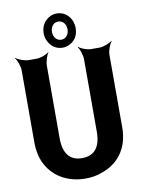

<svg xmlns="http://www.w3.org/2000/svg" viewBox="-101 -1014 818 1094"><g transform="rotate(-10 307.5 -467.5)"><path d="M305 -108C234 -108 198 -154 198 -242V-661C198 -685 210 -722 220 -735L219 -737C208 -725 172 -711 148 -711H102C78 -711 41 -725 28 -737L26 -735C38 -722 52 -685 52 -661V-242C52 -201 59 -164 72 -133C111 -43 196 10 305 10C338 10 370 5 398 -6C492 -37 560 -114 560 -242V-661C560 -685 574 -722 586 -735L584 -737C571 -725 534 -711 510 -711H463C439 -711 403 -725 392 -737L390 -735C400 -722 413 -685 413 -661V-242C413 -154 377 -108 305 -108ZM212 -845C212 -831 215 -818 220 -807C234 -773 263 -747 305 -747C318 -747 330 -750 341 -755C372 -768 397 -797 397 -845C397 -858 394 -871 390 -884C377 -918 347 -945 305 -945C292 -945 279 -942 268 -937C238 -923 212 -893 212 -845ZM305 -898C332 -898 350 -876 350 -845C350 -815 331 -793 305 -793C279 -793 260 -816 260 -845C260 -876 278 -898 305 -898Z"/></g></svg>

Font: Asimov
Style: EdgeNar
Weight: 500
Designer: Google
Version: Version 2.000980: 2014